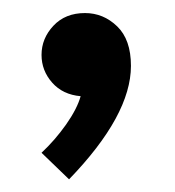

<svg xmlns="http://www.w3.org/2000/svg" viewBox="-20 -142 273 300"><path d="M87.9 138.2 44.9 96.7Q65.9 77.1 83.3 52.5Q100.6 27.8 106 8.3Q78.1 5.9 61.5 -12.9Q44.9 -31.7 44.9 -56.2Q44.9 -82 63.5 -101.8Q82 -121.6 112.8 -121.6Q141.6 -121.6 163.1 -100.8Q184.6 -80.1 184.6 -39.1Q184.6 38.1 87.9 138.2Z"/></svg>

Font: Voltaire
Style: Regular
Weight: 400
Designer: Yvonne Schüttler, Eben Sorkin, Emma Marichal
Foundry: Sorkin Type Co.
Version: Version 1.010; ttfautohint (v1.8.4.7-5d5b)